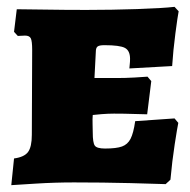

<svg xmlns="http://www.w3.org/2000/svg" viewBox="-20 -533 556 561"><path d="M21 -70Q51 -74 62 -89Q73 -104 73 -139L74 -387Q74 -413 70 -421Q66 -429 53 -429L32 -428L21 -440L29 -506Q50 -506 108.5 -505Q167 -504 232 -504Q307 -504 381 -506.5Q455 -509 490 -513L502 -500Q499 -485 492.5 -435.5Q486 -386 483 -340L358 -333Q358 -336 359 -344Q360 -352 360 -361Q360 -385 345 -393Q330 -401 285 -401Q270 -401 265 -397Q260 -393 260 -382L256 -305H321Q346 -305 373 -306.5Q400 -308 411 -309L422 -296L410 -199Q400 -199 372 -200Q344 -201 313 -201Q296 -201 277 -199.5Q258 -198 251 -197Q250 -186 250.5 -170Q251 -154 251 -146Q251 -116 257 -107.5Q263 -99 287 -99Q320 -99 336.5 -105Q353 -111 361.5 -127.5Q370 -144 375 -179L490 -187L501 -174Q498 -160 490.5 -111.5Q483 -63 478 -8L464 5Q441 4 360.5 2Q280 0 196 0Q140 0 84.5 3.5Q29 7 13 8Z"/></svg>

Font: Alegreya SC Black
Style: Regular
Weight: 900
Designer: Juan Pablo del Peral
Foundry: Huerta Tipografica
Version: Version 2.007; ttfautohint (v1.6)